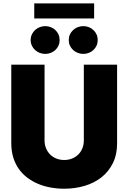

<svg xmlns="http://www.w3.org/2000/svg" viewBox="-20 -1111 762 1139"><path d="M244.3 -727.3V-278.4Q244.3 -253.2 253 -231.7Q261.7 -210.2 277.2 -194.8Q292.6 -179.3 314.1 -170.6Q335.6 -161.9 360.8 -161.9Q386.4 -161.9 407.8 -170.6Q429.3 -179.3 444.8 -194.8Q460.2 -210.2 468.8 -231.5Q477.3 -252.8 477.3 -278.4V-727.3H674.7V-261.4Q674.7 -193.9 649.7 -143.3Q624.6 -92.7 581.7 -58.9Q538.7 -25.2 481.7 -8.3Q424.7 8.5 360.8 8.5Q319.6 8.5 280.2 1.4Q240.8 -5.7 205.8 -20.4Q170.8 -35.2 141.7 -57.2Q112.6 -79.2 91.4 -109.2Q70.3 -139.2 58.6 -177.2Q46.9 -215.2 46.9 -261.4V-727.3ZM183.2 -1001.4V-1090.9H538.4V-1001.4ZM387.8 -873.6Q387.8 -891.3 394.7 -906.4Q401.6 -921.5 413.5 -932.5Q425.4 -943.5 441.2 -949.8Q457 -956 474.4 -956Q491.8 -956 507.3 -949.8Q522.7 -943.5 534.4 -932.5Q546.2 -921.5 552.9 -906.4Q559.7 -891.3 559.7 -873.6Q559.7 -855.8 552.9 -840.7Q546.2 -825.6 534.4 -814.6Q522.7 -803.6 507.3 -797.4Q491.8 -791.2 474.4 -791.2Q457 -791.2 441.2 -797.4Q425.4 -803.6 413.5 -814.6Q401.6 -825.6 394.7 -840.7Q387.8 -855.8 387.8 -873.6ZM161.9 -873.6Q161.9 -891.3 168.9 -906.4Q175.8 -921.5 187.7 -932.5Q199.6 -943.5 215.4 -949.8Q231.2 -956 248.6 -956Q266 -956 281.4 -949.8Q296.9 -943.5 308.6 -932.5Q320.3 -921.5 327.1 -906.4Q333.8 -891.3 333.8 -873.6Q333.8 -855.8 327.1 -840.7Q320.3 -825.6 308.6 -814.6Q296.9 -803.6 281.4 -797.4Q266 -791.2 248.6 -791.2Q231.2 -791.2 215.4 -797.4Q199.6 -803.6 187.7 -814.6Q175.8 -825.6 168.9 -840.7Q161.9 -855.8 161.9 -873.6Z"/></svg>

Font: Inter P Black
Style: Regular
Weight: 900
Designer: Rasmus Andersson
Foundry: rsms
Version: Version 3.018;git-588b23468